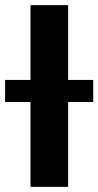

<svg xmlns="http://www.w3.org/2000/svg" viewBox="-59 -727 383 747"><path d="M206.1 -416H303.7V-330.1H206.1V0H59.6V-330.1H-39.1V-416H59.6V-707H206.1Z"/></svg>

Font: Pretendard Std
Style: Bold
Weight: 700
Designer: Base glyphs from Inter by Rasmus Andersson; Hangeul glyphs from Noto Sans CJK(Source Han Sans) by Jang Soo-young and Kan
Foundry: Kil Hyung-jin
Version: Version 1.309